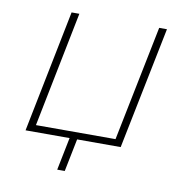

<svg xmlns="http://www.w3.org/2000/svg" viewBox="-76 -592 779 803"><g transform="rotate(10 314.0 -190.0)"><path d="M464 0H279L251 139H219L247 0H60L164 -519H197L99 -29H437L536 -519H569Z"/></g></svg>

Font: Montserrat Alternates ExLight
Style: Italic
Weight: 275
Italic angle: -11.3°
Designer: Julieta Ulanovsky
Foundry: Julieta Ulanovsky
Version: Version 7.200